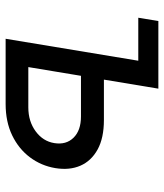

<svg xmlns="http://www.w3.org/2000/svg" viewBox="30 -612 582 682"><g transform="rotate(90 321.0 -271.0)"><path d="M43 -471.2 54.7 -542.5H246.1L234.4 -471.2ZM249.5 -349.1H406.2Q470.2 -349.1 511 -326.7Q551.8 -304.2 568.6 -265.4Q585.4 -226.6 577.1 -176.3Q568.8 -126.5 538.8 -86.4Q508.8 -46.4 460.7 -23.2Q412.6 0 349.1 0H117.7L207.5 -542.5H294.9L218.3 -80.6H361.3Q411.1 -80.6 446.5 -106.7Q481.9 -132.8 488.3 -172.9Q495.1 -214.8 469.2 -241.2Q443.4 -267.6 393.6 -267.6H235.4Z"/></g></svg>

Font: Inter 16pt
Style: Italic
Weight: 400
Italic angle: -9.3988°
Version: Version 4.001;git-66647c0bb